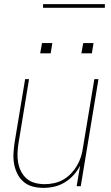

<svg xmlns="http://www.w3.org/2000/svg" viewBox="-20 -904 540 932"><path d="M191 8Q164 8 139 1.5Q114 -5 95 -21Q76 -37 64.5 -60Q53 -83 48.5 -108Q44 -133 45.5 -159.5Q47 -186 51 -213L102 -520H121L70 -210Q66 -186 65 -162Q64 -138 68 -115Q72 -92 82.5 -71.5Q93 -51 110 -36.5Q127 -22 150 -16Q173 -10 197 -10Q219 -10 242.5 -15Q266 -20 287 -32Q308 -44 325 -62Q342 -80 354 -100.5Q366 -121 373 -143.5Q380 -166 383 -189L438 -520H458L372 0H352L369 -100Q356 -75 337 -54Q318 -33 294 -18.5Q270 -4 243.5 2Q217 8 191 8ZM375 -645 384 -695H434L426 -645ZM175 -645 184 -695H234L226 -645ZM189 -866V-884H489V-866Z"/></svg>

Font: Iosevka SS04 Thin
Style: Italic
Weight: 100
Italic angle: -9°
Monospace: yes
Designer: Belleve Invis
Foundry: Belleve Invis
Version: Version 19.0.0; ttfautohint (v1.8.4)